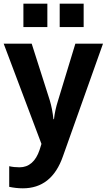

<svg xmlns="http://www.w3.org/2000/svg" viewBox="-20 -782 579 1042"><path d="M107 -635H237V-762H107ZM304 -635H434V-762H304ZM104 240C207 240 281 184 322 65L539 -545H389L294 -233C284 -202 276 -166 273 -135H270C266 -174 259 -208 250 -238L152 -545H0L205 -1L195 31C174 94 137 126 86 126C66 126 47 124 30 120V232C54 237 78 240 104 240Z"/></svg>

Font: Kathrein 75 Bold
Style: Regular
Weight: 700
Designer: Lazydogs Typefoundry, based on Open Sans by Ascender Corporation
Foundry: Lazydogs Typefoundry
Version: Version 1.003;PS 001.003;hotconv 1.0.88;makeotf.lib2.5.64775